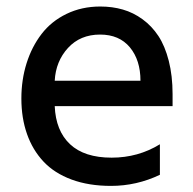

<svg xmlns="http://www.w3.org/2000/svg" viewBox="-20 -573 603 601"><path d="M520.2 -278.4V-240.8H151.3Q154.5 -163.7 199.2 -121.6Q244 -79.5 329.5 -79.5Q412.3 -79.5 480.5 -121.4V-25.9Q407.7 8.9 327.4 8.9Q257.8 8.9 204 -11Q150.2 -30.9 116.1 -67.3Q82 -103.7 64.5 -153.6Q46.9 -203.5 46.9 -264.6Q46.9 -323.2 63.2 -375Q79.5 -426.8 110.1 -466.6Q140.6 -506.4 188.2 -529.5Q235.8 -552.6 294 -552.6Q331.7 -552.6 364.5 -543.1Q397.4 -533.7 426.3 -512.6Q455.3 -491.5 475.9 -460.2Q496.4 -429 508.3 -382.5Q520.2 -335.9 520.2 -278.4ZM151.3 -320.3H419.7Q419.7 -384.9 386.5 -424.9Q353.3 -464.8 293.3 -464.8Q231.2 -464.8 192.8 -422.9Q154.5 -381 151.3 -320.3Z"/></svg>

Font: TID UI Medium
Style: Regular
Weight: 500
Designer: The TID Project Authors
Foundry: Bakken & Bæck
Version: Version 1.001;hotconv 1.0.109;makeotfexe 2.5.65596